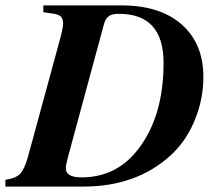

<svg xmlns="http://www.w3.org/2000/svg" viewBox="-66 -689 808 709"><path d="M94 -669H384Q525 -669 605 -598.5Q685 -528 685 -405Q685 -323 653.5 -246Q622 -169 566 -117Q439 0 242 0H-46V-25Q-9 -30 7.5 -46.5Q24 -63 37 -109L152 -531Q167 -584 167 -602Q167 -620 158.5 -628Q150 -636 128 -639L94 -644ZM318 -600 192 -135Q177 -82 177 -68Q177 -34 235 -34Q365 -34 445 -139Q538 -260 538 -457Q538 -638 373 -638Q348 -638 336 -629.5Q324 -621 318 -600Z"/></svg>

Font: STIX
Style: Bold Italic
Weight: 700
Italic angle: -16.33°
Designer: MicroPress Inc., with final additions and corrections provided by Coen Hoffman, Elsevier (retired)
Version: Version 1.1.1